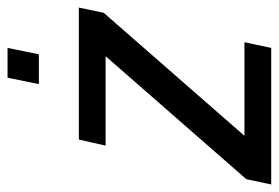

<svg xmlns="http://www.w3.org/2000/svg" viewBox="-147 -604 739 509"><g transform="rotate(-90 222.5 -349.5)"><path d="M-12 0 2 -66 328 -439H91L107 -510H457L443 -444L117 -71H365L350 0ZM254 -616 271 -699H350L333 -616Z"/></g></svg>

Font: Saira Semi Condensed
Style: Italic
Weight: 400
Width: 4
Italic angle: -12°
Designer: Hector Gatti with collaboration of the Omnibus-Type team
Foundry: Omnibus-Type
Version: Version 1.001; ttfautohint (v1.8)